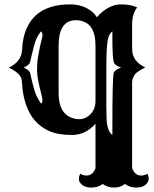

<svg xmlns="http://www.w3.org/2000/svg" viewBox="-20 -596 693 865"><path d="M410.2 -38.6Q365.2 12.2 304 12.2Q242.7 12.2 203.4 -4.9Q164.1 -22 137.2 -52.7Q85.4 -112.8 79.1 -222.7Q78.1 -244.6 69.3 -255.9Q54.7 -274.4 19.5 -291.5Q77.1 -317.9 79.6 -372.3Q82 -426.8 98.9 -465.6Q115.7 -504.4 144 -529.3Q198.2 -576.2 295.4 -576.2Q354.5 -576.2 394.5 -543.5Q407.7 -532.7 416 -518.1Q441.4 -546.9 469 -561.5Q496.6 -576.2 523.9 -576.2Q570.8 -576.2 598.1 -562.5Q575.2 -534.2 575.2 -485.4V-376Q575.2 -319.3 634.8 -292Q599.6 -274.9 589.8 -263.2Q575.2 -245.1 575.2 -222.7V161.1Q587.4 194.8 615.7 194.8Q632.3 194.8 643.1 186.5Q649.9 195.8 649.9 209.7Q649.9 223.6 636 236.3Q622.1 249 593.8 249Q565.4 249 542.5 232.9Q522.9 249 493.9 249Q464.8 249 442.9 232.9Q420.9 249 392.1 249Q363.3 249 349.4 236.3Q335.4 223.6 335.4 211.9Q335.4 195.8 342.3 186.5Q353 194.8 369.6 194.8Q397.9 194.8 410.2 162.1ZM322.3 -504.9Q244.1 -504.9 244.1 -390.1V-176.3Q244.1 -86.9 303.2 -65.4Q319.8 -59.1 336.2 -59.1Q352.5 -59.1 366 -65.7Q379.4 -72.3 389.2 -83Q410.2 -106.9 410.2 -140.1V-390.1Q410.2 -480 355.5 -499Q339.4 -504.9 322.3 -504.9ZM459 -254.4V-125Q459 -52.2 462.9 -33.2Q469.2 0.5 486.3 11.7V-26.9Q486.3 -243.7 492.2 -267.1Q496.1 -281.2 525.4 -291.5Q496.6 -301.3 492.2 -316.9Q486.3 -340.3 486.3 -425.3V-454.6Q466.3 -441.4 462.4 -392.6Q460 -363.8 459.7 -341.8Q459.5 -319.8 459.2 -308.6Q459 -297.4 459 -254.4ZM164.6 -129.4Q171.4 -134.8 171.4 -141.6Q171.4 -152.3 167 -168.9Q147 -245.6 147 -275.6Q147 -305.7 148.9 -322.5Q150.9 -339.4 154.3 -356.4Q160.2 -389.6 167 -415Q171.4 -431.6 171.4 -437.5Q171.4 -449.2 164.6 -454.6Q144 -430.2 133.3 -389.2Q122.6 -348.1 115.7 -316.9Q113.3 -303.7 86.9 -291.5Q113.3 -279.3 115.7 -267.1Q133.8 -184.6 145.5 -162.1Q157.2 -139.6 164.6 -129.4Z"/></svg>

Font: Rye
Style: Regular
Weight: 400
Designer: Nicole Fally
Foundry: Nicole Fally
Version: Version 1.001